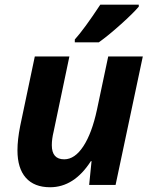

<svg xmlns="http://www.w3.org/2000/svg" viewBox="-20 -786 644 816"><path d="M297.9 -606V-618.2Q336.9 -661.1 406.2 -766.1H569.8V-757.8Q546.4 -730 493.9 -682.9Q441.4 -635.7 399.9 -606ZM200.2 -168.9Q200.2 -108.9 252.9 -108.9Q297.9 -108.9 334.2 -164.3Q370.6 -219.7 392.1 -319.8L439.9 -545.9H586.9L471.2 0H358.9L369.1 -101.1H366.2Q294.9 9.8 192.9 9.8Q125.5 9.8 89.8 -30.5Q54.2 -70.8 54.2 -147Q54.2 -192.4 65.9 -251L127.9 -545.9H274.9L208 -227.1Q200.2 -195.3 200.2 -168.9Z"/></svg>

Font: Open Sans Hebrew
Style: Bold Italic
Weight: 700
Italic angle: -12°
Foundry: Ascender Corporation, Yanek Iontef
Version: Version 2.001;PS 002.001;hotconv 1.0.70;makeotf.lib2.5.58329